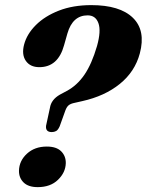

<svg xmlns="http://www.w3.org/2000/svg" viewBox="-20 -740 588 769"><path d="M180 -308Q185 -341 220 -361L247 -375.5Q288.5 -397.5 318 -440.5Q347.5 -483.5 368.5 -555.5Q385.5 -616 374.2 -647.2Q363 -678.5 331 -678.5Q271 -678.5 250 -606L236.5 -558.5Q212.5 -471 137.5 -471Q101 -471 83.5 -496.2Q66 -521.5 76.5 -561.5Q87.5 -603.5 123.5 -639.5Q159.5 -675.5 216 -697.5Q272.5 -719.5 345.5 -719.5Q460 -719.5 512.2 -668.8Q564.5 -618 540 -526Q520.5 -453 460 -404Q399.5 -355 309.5 -335L278.5 -328Q263.5 -325 255.5 -318.8Q247.5 -312.5 242 -298L219 -234Q212.5 -219.5 204.8 -215.2Q197 -211 187.5 -211Q161.5 -211 164.5 -236.5ZM131 9.5Q93.5 9.5 74.5 -9.2Q55.5 -28 56 -56.5Q57 -96 88 -124.5Q119 -153 167.5 -153Q206 -153 225 -134Q244 -115 243.5 -86.5Q242.5 -49 212.2 -19.8Q182 9.5 131 9.5Z"/></svg>

Font: Fraunces 144pt Soft
Style: Bold Italic
Weight: 700
Italic angle: -16°
Version: Version 1.000;[b76b70a41]